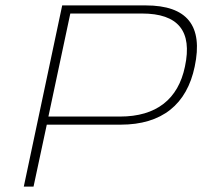

<svg xmlns="http://www.w3.org/2000/svg" viewBox="-20 -690 748 710"><path d="M519 -670H210L68 0H104L153 -229H426C579 -229 671 -304 700 -444C732 -595 672 -670 519 -670ZM159 -259 240 -640H505C639 -640 692 -575 664 -444C639 -323 558 -259 424 -259Z"/></svg>

Font: LT Wave Text Thin Italic
Style: Regular
Weight: 100
Designer: Daniel Lyons
Version: Version 2.5 (Glyphs App)